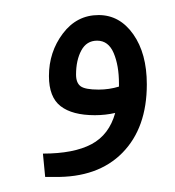

<svg xmlns="http://www.w3.org/2000/svg" viewBox="-20 -239 233 255"><path d="M40 -4 37 -35Q78 -35 101.5 -47.5Q125 -60 133 -89Q120 -86 106 -86Q76 -86 60.5 -98Q45 -110 45 -138Q45 -170 63.5 -194.5Q82 -219 111 -219Q139 -219 157 -193.5Q175 -168 175 -127Q175 -69 142.5 -36Q110 -3 52 -4ZM81 -140Q81 -129 87 -124.5Q93 -120 111 -120Q125 -120 138 -124V-128Q138 -152 131 -168.5Q124 -185 109 -185Q95 -185 88 -172Q81 -159 81 -140Z"/></svg>

Font: Noto Sans Arabic UI SmCn Lt
Style: Regular
Weight: 300
Width: 4
Designer: Monotype Design Team, Nadine Chahine and Nizar Qandah
Foundry: Monotype Imaging Inc.
Version: Version 2.010; ttfautohint (v1.8.4.7-5d5b)